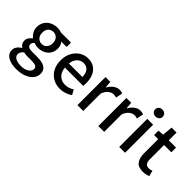

<svg xmlns="http://www.w3.org/2000/svg" viewBox="-7 -1601 2659 2659"><g transform="rotate(45 1322.5 -271.0)"><path d="M274.9 247.1Q209 247.1 157.5 230.7Q106 214.4 76.4 182.1Q46.9 149.9 46.9 102.1Q46.9 67.4 67.9 36.4Q88.9 5.4 127 -18.1V-22.9Q106 -35.6 91.6 -57.9Q77.1 -80.1 77.1 -113.8Q77.1 -146.5 96.4 -173.1Q115.7 -199.7 138.2 -215.8V-220.2Q110.4 -241.7 88.1 -279.5Q65.9 -317.4 65.9 -366.2Q65.9 -428.7 95.5 -472.9Q125 -517.1 173.6 -540.5Q222.2 -564 278.8 -564Q302.2 -564 322.8 -560.1Q343.3 -556.2 358.9 -549.8H554.2V-463.9H449.2Q464.8 -447.3 474.9 -420.9Q484.9 -394.5 484.9 -362.8Q484.9 -303.2 457.3 -260.7Q429.7 -218.3 383.1 -196Q336.4 -173.8 278.8 -173.8Q239.3 -173.8 202.1 -190.9Q188.5 -179.2 180.2 -165.8Q171.9 -152.3 171.9 -132.8Q171.9 -108.4 191.7 -93.8Q211.4 -79.1 264.2 -79.1H365.2Q462.4 -79.1 512.7 -47.4Q563 -15.6 563 55.2Q563 107.9 527.6 151.6Q492.2 195.3 427.5 221.2Q362.8 247.1 274.9 247.1ZM278.8 -248Q321.8 -248 352.3 -279.5Q382.8 -311 382.8 -366.2Q382.8 -421.4 352.5 -452.1Q322.3 -482.9 278.8 -482.9Q235.4 -482.9 205.1 -452.6Q174.8 -422.4 174.8 -366.2Q174.8 -311 205.6 -279.5Q236.3 -248 278.8 -248ZM292 170.9Q363.8 170.9 408 141.1Q452.1 111.3 452.1 73.2Q452.1 38.6 425.8 25.9Q399.4 13.2 349.1 13.2H266.1Q246.6 13.2 228 11Q209.5 8.8 191.9 4.9Q167.5 22.9 156.2 43.5Q145 64 145 85Q145 125.5 184.3 148.2Q223.6 170.9 292 170.9Z M894 13.2Q819.8 13.2 759 -21Q698.2 -55.2 662.1 -119.4Q626 -183.6 626 -273.9Q626 -363.3 661.9 -428.5Q697.8 -493.7 755.1 -528.8Q812.5 -564 877 -564Q950.2 -564 1000 -531.2Q1049.8 -498.5 1075.4 -439.7Q1101.1 -380.9 1101.1 -303.2Q1101.1 -266.6 1096.2 -245.1H739.3Q746.1 -166 792 -121.6Q837.9 -77.1 909.2 -77.1Q945.8 -77.1 978 -87.9Q1010.3 -98.6 1040 -118.2L1080.1 -44.9Q1042 -19.5 995.1 -3.2Q948.2 13.2 894 13.2ZM738.3 -324.2H1002Q1002 -395 970.5 -434.6Q939 -474.1 878.9 -474.1Q827.1 -474.1 786.9 -435.5Q746.6 -397 738.3 -324.2Z M1230 0V-549.8H1324.2L1333 -451.2H1335.9Q1365.2 -504.4 1406.5 -534.2Q1447.8 -564 1492.2 -564Q1512.2 -564 1526.9 -561Q1541.5 -558.1 1554.2 -551.8L1533.2 -452.1Q1519 -456.5 1506.8 -458.7Q1494.6 -460.9 1478 -460.9Q1444.3 -460.9 1407.2 -434.6Q1370.1 -408.2 1344.2 -342.8V0Z M1639.2 0V-549.8H1733.4L1742.2 -451.2H1745.1Q1774.4 -504.4 1815.7 -534.2Q1856.9 -564 1901.4 -564Q1921.4 -564 1936 -561Q1950.7 -558.1 1963.4 -551.8L1942.4 -452.1Q1928.2 -456.5 1916 -458.7Q1903.8 -460.9 1887.2 -460.9Q1853.5 -460.9 1816.4 -434.6Q1779.3 -408.2 1753.4 -342.8V0Z M2048.3 0V-549.8H2162.6V0ZM2105.5 -652.8Q2073.7 -652.8 2053 -671.9Q2032.2 -690.9 2032.2 -721.2Q2032.2 -752 2053 -770.5Q2073.7 -789.1 2105.5 -789.1Q2136.7 -789.1 2158 -770.5Q2179.2 -752 2179.2 -721.2Q2179.2 -690.9 2158 -671.9Q2136.7 -652.8 2105.5 -652.8Z M2520.5 13.2Q2427.7 13.2 2390.6 -39.8Q2353.5 -92.8 2353.5 -180.2V-458H2273.4V-543.9L2358.4 -549.8L2371.6 -702.1H2468.8V-549.8H2611.3V-458H2468.8V-179.2Q2468.8 -129.4 2487.3 -104.2Q2505.9 -79.1 2548.3 -79.1Q2563 -79.1 2579.3 -83Q2595.7 -86.9 2607.4 -91.8L2628.4 -6.8Q2605.5 0.5 2577.9 6.8Q2550.3 13.2 2520.5 13.2Z"/></g></svg>

Font: `nÑOS CN Medium
Style: Regular
Weight: 500
Designer: Ryoko NISHIZUKA ?XZm?[P (kana & ideographs); Paul D. Hunt (Latin, Greek & Cyrillic); Wenlong ZHANG _ e??? (bopomofo); Sa
Foundry: Adobe Systems Incorporated
Version: Version 1.004 June 21, 2023